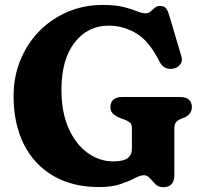

<svg xmlns="http://www.w3.org/2000/svg" viewBox="-20 -739 824 778"><path d="M686.5 -29.5Q686.5 19.5 641.5 19.5Q622 19.5 609.8 7.2Q597.5 -5 587 -17Q576.5 -29 563 -29Q549 -29 526.2 -17Q503.5 -5 468.2 7Q433 19 382 19Q273 19 195.2 -26.8Q117.5 -72.5 76.2 -155.2Q35 -238 35 -349Q35 -428 62.5 -495.2Q90 -562.5 139.2 -612.8Q188.5 -663 254.2 -691Q320 -719 396 -719Q448.5 -719 481.5 -710.5Q514.5 -702 534.8 -693.5Q555 -685 569.5 -685Q581.5 -685 590.2 -692.5Q599 -700 607.5 -707.5Q616 -715 627.5 -715Q645.5 -715 653 -705.2Q660.5 -695.5 667 -672.5L715 -510.5Q721 -491 710 -477.2Q699 -463.5 679.5 -460.5Q663 -458 649 -464.8Q635 -471.5 625 -492Q583.5 -574 531.2 -604.5Q479 -635 420.5 -635Q335 -635 282 -566.2Q229 -497.5 229 -375Q229 -284 258 -219Q287 -154 335 -119.5Q383 -85 439.5 -85Q479.5 -85 497 -98Q514.5 -111 514.5 -135.5V-219Q514.5 -235 507 -241.8Q499.5 -248.5 485.5 -254L466 -261Q448.5 -268.5 438 -278.2Q427.5 -288 427.5 -304.5Q427.5 -346 477 -346H708.5Q734 -346 745.8 -334.8Q757.5 -323.5 757.5 -305Q757.5 -277 728 -263L715.5 -258.5Q703 -253.5 694.8 -245.2Q686.5 -237 686.5 -219Z"/></svg>

Font: Fraunces 9pt SuperSoft
Style: Bold
Weight: 700
Version: Version 1.000;[b76b70a41]